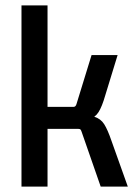

<svg xmlns="http://www.w3.org/2000/svg" viewBox="-20 -695 499 715"><path d="M157 0H60V-675H157ZM243 -244H125V-297H254Q262 -297 265 -308L321 -490H418L372 -340Q360 -298 347 -277.5Q334 -257 311 -250.5Q288 -244 243 -244ZM272 -215H125V-267H263Q308 -267 331.5 -260Q355 -253 368 -232.5Q381 -212 395 -171L456 0H355L284 -204Q282 -210 280 -212.5Q278 -215 272 -215Z"/></svg>

Font: Gemunu Libre ExtraLight SemiBold
Style: Regular
Weight: 600
Version: Version 1.100